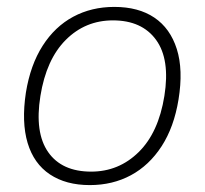

<svg xmlns="http://www.w3.org/2000/svg" viewBox="-20 -528 593 556"><path d="M240 8Q171 8 124.5 -23Q78 -54 60 -114Q42 -174 55 -260Q68 -340 103.5 -395.5Q139 -451 192 -479.5Q245 -508 311 -508Q381 -508 427 -477Q473 -446 492 -386Q511 -326 497 -240Q484 -160 448 -104.5Q412 -49 359 -20.5Q306 8 240 8ZM244 -31Q324 -31 381.5 -87.5Q439 -144 456 -250Q473 -356 432 -412.5Q391 -469 307 -469Q227 -469 170.5 -412.5Q114 -356 97 -250Q80 -144 119.5 -87.5Q159 -31 244 -31Z"/></svg>

Font: Mulish ExtraLight ExtraLight
Style: Italic
Weight: 250
Italic angle: -9°
Version: Version 3.603